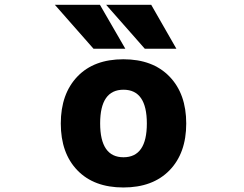

<svg xmlns="http://www.w3.org/2000/svg" viewBox="-20 -788 1040 819"><path d="M407.2 -261.7Q407.2 -117.2 506.8 -117.2Q606.4 -117.2 606.4 -261.2Q606.4 -405.3 506.8 -405.3Q407.2 -405.3 407.2 -261.7ZM310.5 -461.9Q380.9 -535.2 506.3 -535.2Q631.8 -535.2 703.1 -461.4Q774.4 -387.7 774.4 -261.2Q774.4 -134.8 703.1 -61.5Q631.8 11.7 506.3 11.7Q380.9 11.7 310.1 -61.5Q239.3 -134.8 239.3 -261.2Q239.3 -387.7 310.5 -461.9ZM625 -767.6 732.4 -580.1H597.7L432.6 -767.6ZM406.2 -767.6 514.6 -580.1H378.9L213.9 -767.6Z"/></svg>

Font: GenEi Gothic M Heavy
Style: Regular
Weight: 800
Designer: o_tamon (Modified); [Source Han Sans]
Ryoko NISHIZUKA  (kana & ideographs); Paul D. Hunt (Latin, Greek & Cyrillic); Wenl
Version: Version 1.1a;Original Version 1.004